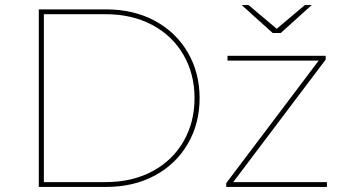

<svg xmlns="http://www.w3.org/2000/svg" viewBox="-20 -737 1357 757"><path d="M133 -700H398Q507 -700 590.5 -655Q674 -610 720.5 -530Q767 -450 767 -350Q767 -250 720.5 -170Q674 -90 590.5 -45Q507 0 398 0H133ZM396 -19Q501 -19 580.5 -61.5Q660 -104 703.5 -179.5Q747 -255 747 -350Q747 -445 703.5 -520.5Q660 -596 580.5 -638.5Q501 -681 396 -681H153V-19ZM872 -15 1241 -504 1249 -498H877V-517H1264V-502L895 -13L883 -19H1269V0H872ZM933 -717H960L1074 -621H1068L1182 -717H1209L1087 -607H1055Z"/></svg>

Font: Montserrat
Style: Regular
Weight: 400
Designer: Julieta Ulanovsky
Foundry: Julieta Ulanovsky
Version: Version 8.000